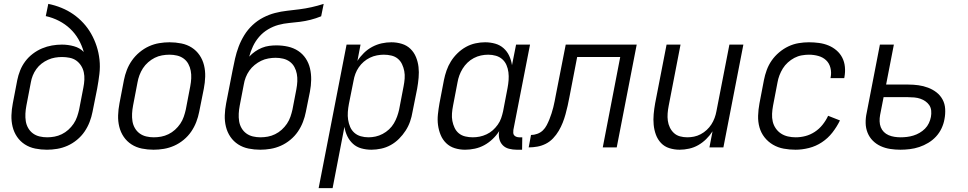

<svg xmlns="http://www.w3.org/2000/svg" viewBox="-20 -760 4990 990"><path d="M222 12Q191 12 161.5 6Q132 0 108 -15.5Q84 -31 68 -54.5Q52 -78 45 -106.5Q38 -135 39 -165.5Q40 -196 46 -227L69 -347Q74 -372 84 -397Q94 -422 110.5 -444Q127 -466 149.5 -483Q172 -500 197 -510.5Q222 -521 248 -525.5Q274 -530 299 -530Q331 -530 361.5 -521.5Q392 -513 412 -492Q402 -527 384.5 -557.5Q367 -588 341.5 -612Q316 -636 284 -652.5Q252 -669 216 -677L229 -740Q264 -733 297 -719.5Q330 -706 358 -686.5Q386 -667 409.5 -641.5Q433 -616 450 -586Q467 -556 478 -522.5Q489 -489 493 -452.5Q497 -416 492.5 -378.5Q488 -341 481 -303L457 -183Q452 -157 442 -131Q432 -105 416 -81.5Q400 -58 377 -39Q354 -20 328 -8.5Q302 3 275 7.5Q248 12 222 12ZM223 -52Q242 -52 261 -55.5Q280 -59 298.5 -68Q317 -77 332.5 -91Q348 -105 359.5 -122Q371 -139 377.5 -158Q384 -177 388 -195L410 -309Q414 -329 415 -349Q416 -369 412 -387.5Q408 -406 398 -421.5Q388 -437 373.5 -447.5Q359 -458 339.5 -462Q320 -466 300 -466Q282 -466 264 -463Q246 -460 228 -452Q210 -444 194.5 -432Q179 -420 167.5 -404Q156 -388 149 -370.5Q142 -353 139 -335L116 -215Q112 -194 111 -174Q110 -154 113 -135Q116 -116 125.5 -99.5Q135 -83 150 -72Q165 -61 184 -56.5Q203 -52 223 -52Z M772 12Q741 12 711.5 6Q682 0 658 -15.5Q634 -31 618 -54.5Q602 -78 595 -106.5Q588 -135 589 -165.5Q590 -196 596 -227L619 -347Q624 -373 634 -399Q644 -425 660.5 -448.5Q677 -472 700 -491Q723 -510 748.5 -521.5Q774 -533 801 -537.5Q828 -542 854 -542Q885 -542 915 -536Q945 -530 969 -514.5Q993 -499 1009 -475.5Q1025 -452 1032 -423.5Q1039 -395 1038 -364.5Q1037 -334 1031 -303L1007 -183Q1002 -157 992 -131Q982 -105 966 -81.5Q950 -58 927 -39Q904 -20 878 -8.5Q852 3 825 7.5Q798 12 772 12ZM773 -52Q792 -52 811 -55.5Q830 -59 848.5 -68Q867 -77 882.5 -91Q898 -105 909.5 -122Q921 -139 927.5 -158Q934 -177 938 -195L961 -315Q965 -336 966 -356Q967 -376 963.5 -395Q960 -414 951 -430.5Q942 -447 927 -458Q912 -469 893 -473.5Q874 -478 854 -478Q835 -478 815.5 -474.5Q796 -471 778 -462Q760 -453 744 -439Q728 -425 717 -408Q706 -391 699 -372Q692 -353 689 -335L666 -215Q662 -194 661 -174Q660 -154 663 -135Q666 -116 675.5 -99.5Q685 -83 700 -72Q715 -61 734 -56.5Q753 -52 773 -52Z M1322 12Q1291 12 1261.5 6Q1232 0 1208 -15.5Q1184 -31 1168 -54.5Q1152 -78 1145 -106.5Q1138 -135 1139 -165.5Q1140 -196 1146 -227L1179 -396Q1185 -427 1192 -458Q1199 -489 1210.5 -519.5Q1222 -550 1239.5 -578.5Q1257 -607 1282 -630.5Q1307 -654 1337 -669.5Q1367 -685 1398 -693Q1429 -701 1460.5 -704.5Q1492 -708 1523.5 -712Q1555 -716 1586.5 -723Q1618 -730 1649 -740L1636 -676Q1609 -665 1581.5 -658Q1554 -651 1526.5 -647.5Q1499 -644 1471 -641.5Q1443 -639 1415.5 -631.5Q1388 -624 1362 -608.5Q1336 -593 1316.5 -570.5Q1297 -548 1284.5 -521.5Q1272 -495 1265 -468Q1279 -483 1295.5 -494.5Q1312 -506 1330.5 -513.5Q1349 -521 1368 -523.5Q1387 -526 1405 -526Q1436 -526 1465 -519.5Q1494 -513 1517.5 -497.5Q1541 -482 1556.5 -458.5Q1572 -435 1578.5 -407Q1585 -379 1584.5 -348.5Q1584 -318 1578 -287L1557 -183Q1552 -157 1542 -131Q1532 -105 1516 -81.5Q1500 -58 1477 -39Q1454 -20 1428 -8.5Q1402 3 1375 7.5Q1348 12 1322 12ZM1323 -52Q1342 -52 1361 -55.5Q1380 -59 1398.5 -68Q1417 -77 1432.5 -91Q1448 -105 1459.5 -122Q1471 -139 1477.5 -158Q1484 -177 1488 -195L1508 -299Q1512 -320 1513 -340Q1514 -360 1510.5 -379Q1507 -398 1498 -414.5Q1489 -431 1474 -442Q1459 -453 1440 -457.5Q1421 -462 1401 -462Q1383 -462 1363.5 -458.5Q1344 -455 1326.5 -446.5Q1309 -438 1293 -425Q1277 -412 1265.5 -395.5Q1254 -379 1247 -361Q1240 -343 1237 -324L1216 -215Q1212 -194 1211 -174Q1210 -154 1213 -135Q1216 -116 1225.5 -99.5Q1235 -83 1250 -72Q1265 -61 1284 -56.5Q1303 -52 1323 -52Z M1623 210 1767 -530H1839L1823 -446Q1837 -468 1856.5 -487Q1876 -506 1899.5 -518.5Q1923 -531 1948 -536.5Q1973 -542 1998 -542Q2026 -542 2052 -534Q2078 -526 2096.5 -508Q2115 -490 2125 -465.5Q2135 -441 2138 -414.5Q2141 -388 2138.5 -359.5Q2136 -331 2131 -303L2107 -183Q2103 -158 2094.5 -133.5Q2086 -109 2071.5 -86.5Q2057 -64 2037.5 -44.5Q2018 -25 1994.5 -12Q1971 1 1945 6.5Q1919 12 1895 12Q1868 12 1843 5Q1818 -2 1800 -18.5Q1782 -35 1771 -57.5Q1760 -80 1756 -106L1695 210ZM1880 -52Q1898 -52 1916.5 -56Q1935 -60 1953 -69.5Q1971 -79 1986 -93Q2001 -107 2011 -124Q2021 -141 2027.5 -159Q2034 -177 2038 -195L2061 -315Q2065 -335 2066.5 -355Q2068 -375 2064.5 -393.5Q2061 -412 2053 -429Q2045 -446 2031 -457.5Q2017 -469 1998 -473.5Q1979 -478 1959 -478Q1942 -478 1923.5 -474.5Q1905 -471 1887.5 -462.5Q1870 -454 1855.5 -441.5Q1841 -429 1830 -413Q1819 -397 1812.5 -379.5Q1806 -362 1803 -344L1779 -224Q1775 -203 1773.5 -182.5Q1772 -162 1775 -142.5Q1778 -123 1785.5 -105.5Q1793 -88 1807 -75.5Q1821 -63 1840 -57.5Q1859 -52 1880 -52Z M2378 12Q2350 12 2324.5 4Q2299 -4 2280.5 -22Q2262 -40 2252 -64.5Q2242 -89 2238.5 -115.5Q2235 -142 2238 -170.5Q2241 -199 2246 -227L2269 -347Q2274 -372 2282.5 -396.5Q2291 -421 2305 -443.5Q2319 -466 2339 -485.5Q2359 -505 2382.5 -518Q2406 -531 2431.5 -536.5Q2457 -542 2481 -542Q2508 -542 2533 -535Q2558 -528 2576.5 -511.5Q2595 -495 2605.5 -472.5Q2616 -450 2620 -424L2641 -530H2713L2627 -90Q2626 -82 2626.5 -74.5Q2627 -67 2631.5 -62Q2636 -57 2643 -54.5Q2650 -52 2657 -52H2673L2672 12H2644Q2624 12 2604.5 7Q2585 2 2572 -11.5Q2559 -25 2554.5 -44.5Q2550 -64 2554 -84Q2540 -62 2520 -43Q2500 -24 2477 -11.5Q2454 1 2428.5 6.5Q2403 12 2378 12ZM2418 -52Q2435 -52 2453 -55.5Q2471 -59 2489 -67.5Q2507 -76 2521 -88.5Q2535 -101 2546.5 -117Q2558 -133 2564 -150.5Q2570 -168 2574 -186L2597 -306Q2601 -327 2602.5 -347.5Q2604 -368 2601.5 -387.5Q2599 -407 2591.5 -424.5Q2584 -442 2570 -454.5Q2556 -467 2537 -472.5Q2518 -478 2497 -478Q2479 -478 2460 -474Q2441 -470 2423 -460.5Q2405 -451 2390.5 -437Q2376 -423 2365.5 -406Q2355 -389 2348.5 -371Q2342 -353 2339 -335L2316 -215Q2312 -195 2310.5 -175Q2309 -155 2312.5 -136.5Q2316 -118 2324 -101Q2332 -84 2346 -72.5Q2360 -61 2379 -56.5Q2398 -52 2418 -52Z M3088 0 3178 -466H2956L2916 -259Q2912 -237 2907 -215Q2902 -193 2896 -171Q2890 -149 2881.5 -127.5Q2873 -106 2861 -85.5Q2849 -65 2832 -47Q2815 -29 2794 -18.5Q2773 -8 2750.5 -4Q2728 0 2706 0L2718 -64Q2734 -64 2750.5 -70Q2767 -76 2779 -87.5Q2791 -99 2799 -114.5Q2807 -130 2813 -145Q2819 -160 2824 -175.5Q2829 -191 2833 -207Q2837 -223 2840 -238.5Q2843 -254 2846 -270L2897 -530H3263L3160 0Z M3484 12Q3457 12 3431.5 4Q3406 -4 3388.5 -22.5Q3371 -41 3362 -65.5Q3353 -90 3350.5 -117Q3348 -144 3350.5 -171.5Q3353 -199 3358 -227L3417 -530H3489L3428 -215Q3424 -195 3422.5 -175.5Q3421 -156 3423.5 -137.5Q3426 -119 3434 -102.5Q3442 -86 3455 -74Q3468 -62 3486 -57Q3504 -52 3524 -52Q3541 -52 3558.5 -55.5Q3576 -59 3593 -68Q3610 -77 3624 -90Q3638 -103 3648 -118.5Q3658 -134 3664.5 -151.5Q3671 -169 3674 -186L3741 -530H3813L3710 0H3638L3654 -83Q3640 -61 3621 -42.5Q3602 -24 3580 -11.5Q3558 1 3533 6.5Q3508 12 3484 12Z M4082 12Q4051 12 4021 6.5Q3991 1 3965.5 -14Q3940 -29 3922 -52Q3904 -75 3896 -103.5Q3888 -132 3889 -163.5Q3890 -195 3896 -227L3919 -347Q3924 -373 3933.5 -399Q3943 -425 3959 -448Q3975 -471 3997.5 -490Q4020 -509 4045.5 -521Q4071 -533 4098 -537.5Q4125 -542 4151 -542Q4177 -542 4203 -538.5Q4229 -535 4252 -525.5Q4275 -516 4293.5 -500Q4312 -484 4323 -462.5Q4334 -441 4336.5 -415Q4339 -389 4334 -362L4333 -357H4262L4263 -361Q4268 -386 4262 -410Q4256 -434 4239.5 -449.5Q4223 -465 4199.5 -471.5Q4176 -478 4151 -478Q4133 -478 4113.5 -474.5Q4094 -471 4076 -461.5Q4058 -452 4042.5 -438Q4027 -424 4016.5 -407Q4006 -390 3999 -371.5Q3992 -353 3989 -335L3966 -215Q3962 -194 3961 -173Q3960 -152 3964.5 -133Q3969 -114 3980 -98Q3991 -82 4007 -71.5Q4023 -61 4042.5 -56.5Q4062 -52 4083 -52Q4108 -52 4133 -58.5Q4158 -65 4181 -80Q4204 -95 4221.5 -117Q4239 -139 4250 -163L4311 -139Q4295 -106 4272 -76.5Q4249 -47 4218 -26.5Q4187 -6 4151.5 3Q4116 12 4082 12Z M4623 12Q4596 12 4570 8Q4544 4 4521 -6.5Q4498 -17 4480.5 -34.5Q4463 -52 4453.5 -75.5Q4444 -99 4443.5 -125.5Q4443 -152 4449 -179L4517 -530H4589L4549 -324H4663Q4690 -324 4715.5 -320.5Q4741 -317 4765 -308Q4789 -299 4808.5 -284Q4828 -269 4840 -247Q4852 -225 4853.5 -198.5Q4855 -172 4850 -146Q4846 -122 4835 -98.5Q4824 -75 4806.5 -56Q4789 -37 4766.5 -23.5Q4744 -10 4720 -2Q4696 6 4671 9Q4646 12 4623 12ZM4624 -52Q4640 -52 4656.5 -54Q4673 -56 4689.5 -61Q4706 -66 4721.5 -75Q4737 -84 4749.5 -96.5Q4762 -109 4769.5 -125Q4777 -141 4780 -157Q4783 -173 4781.5 -189Q4780 -205 4772 -217Q4764 -229 4752 -237.5Q4740 -246 4725.5 -251Q4711 -256 4694.5 -257.5Q4678 -259 4662 -259H4536L4518 -167Q4515 -151 4515.5 -134.5Q4516 -118 4521.5 -104Q4527 -90 4537.5 -79.5Q4548 -69 4562 -63Q4576 -57 4592 -54.5Q4608 -52 4624 -52Z"/></svg>

Font: Lode
Style: Italic
Weight: 400
Italic angle: -11°
Monospace: yes
Designer: Belleve Invis
Foundry: Belleve Invis
Version: Version 29.2.0; ttfautohint (v1.8.3)